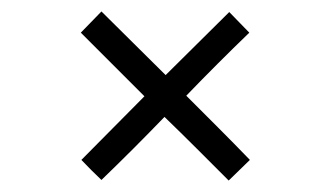

<svg xmlns="http://www.w3.org/2000/svg" viewBox="-20 -315 547 335"><path d="M269 -184Q297 -212 324.5 -239Q352 -266 380 -294Q388 -286 397 -276.5Q406 -267 415 -258Q359 -204 305 -148Q333 -120 360.5 -92.5Q388 -65 416 -36L379 0Q351 -28 323.5 -55.5Q296 -83 267 -111Q213 -55 157 -1Q139 -18 122 -36Q150 -64 177 -91.5Q204 -119 232 -147L121 -258L157 -295Z"/></svg>

Font: Synthetic Light
Style: Regular
Weight: 300
Designer: Santiago Orozco
Foundry: Typemade
Version: Version 2.000; ttfautohint (v1.8.4.7-5d5b)